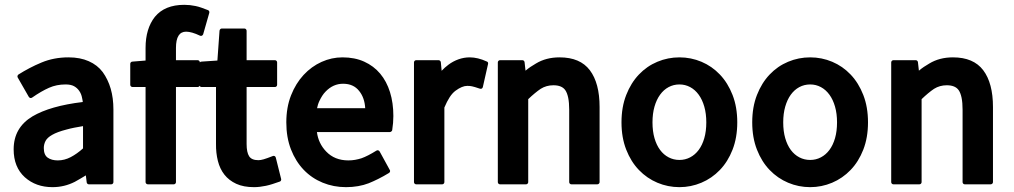

<svg xmlns="http://www.w3.org/2000/svg" viewBox="-20 -750 4202 796"><path d="M335.9 -22.9Q324.7 -15.6 313.2 -9.3Q301.8 -2.9 290 3.9Q246.6 25.9 197.8 25.9Q128.9 25.9 83 -15.1Q36.6 -57.1 36.6 -130.9Q36.6 -220.7 114.7 -267.6Q188.5 -311 323.2 -327.1Q322.8 -333 320.3 -343.8Q317.4 -360.4 308.6 -373Q300.3 -385.3 287.1 -392.6Q273.9 -399.9 252 -399.9Q214.4 -399.9 183.6 -386.2Q151.4 -372.1 112.8 -345.2Q108.9 -342.8 105.5 -343.8Q102.1 -344.7 99.6 -348.1L53.7 -428.2Q51.8 -431.2 52.5 -434.8Q53.2 -438.5 56.2 -440.9Q78.6 -455.1 102.3 -467.5Q126 -480 151.9 -490.7Q203.1 -512.2 264.2 -512.2Q312 -512.2 347.9 -496.3Q383.8 -480.5 405.8 -451.2Q427.7 -420.9 439 -382.1Q450.2 -343.3 450.2 -295.9V4.9Q450.2 8.8 447.5 11.5Q444.8 14.2 440.9 14.2H348.6Q344.7 14.2 342.3 11.7Q339.8 9.3 339.4 5.9ZM161.6 -136.2Q161.6 -107.9 177.7 -96.4Q193.8 -85 219.7 -85Q247.1 -85 273.2 -98.6Q299.3 -112.3 324.2 -134.8V-227.1Q305.7 -224.1 288.3 -220.7Q271 -217.3 255.4 -212.9Q217.3 -203.1 196.3 -190.9Q176.3 -179.7 168.9 -165.8Q161.6 -151.9 161.6 -136.2Z M822.3 -607.9Q820.8 -604 817.1 -602.1Q813.5 -600.1 809.1 -602.1Q774.4 -618.7 751.5 -618.7Q709.5 -618.7 709.5 -551.3V-500.5H799.3Q803.2 -500.5 805.9 -497.8Q808.6 -495.1 808.6 -491.2V-398.4Q808.6 -394.5 805.9 -391.8Q803.2 -389.2 799.3 -389.2H709.5V4.9Q709.5 8.8 706.8 11.5Q704.1 14.2 700.2 14.2H593.3Q589.4 14.2 586.4 11.5Q583.5 8.8 583.5 4.9V-389.2H529.8Q525.9 -389.2 522.9 -391.8Q520 -394.5 520 -398.4V-485.4Q520 -489.3 522.7 -491.9Q525.4 -494.6 529.3 -494.6L583.5 -499V-551.3Q583.5 -631.3 622.1 -680.2Q663.1 -730 743.7 -730Q755.9 -730 767.3 -728.8Q778.8 -727.5 790.5 -725.1Q802.2 -722.7 814.7 -718.3Q827.1 -713.9 842.3 -708Q845.2 -707 846.9 -703.9Q848.6 -700.7 847.7 -696.8Z M875.5 -389.2H815.9Q812 -389.2 809.3 -391.8Q806.6 -394.5 806.6 -398.4V-485.4Q806.6 -489.3 809.1 -491.9Q811.5 -494.6 815.4 -494.6L881.3 -499L890.1 -622.6Q890.6 -626.5 893.3 -629.2Q896 -631.8 899.4 -631.8H993.2Q997.1 -631.8 999.8 -628.9Q1002.4 -626 1002.4 -622.1V-500.5H1119.6Q1123.5 -500.5 1126.2 -497.8Q1128.9 -495.1 1128.9 -491.2V-398.4Q1128.9 -394.5 1126.2 -391.8Q1123.5 -389.2 1119.6 -389.2H1002.4V-152.8Q1002.4 -118.2 1012.9 -102.1Q1023.4 -85.9 1051.3 -85.9Q1060.5 -85.9 1073.2 -89.6Q1085.9 -93.3 1110.8 -103Q1115.2 -105 1118.9 -102.8Q1122.6 -100.6 1123.5 -96.2L1145.5 -8.3Q1146.5 -4.9 1144.8 -1.5Q1143.1 2 1139.6 2.9Q1123 8.8 1109.1 13.2Q1095.2 17.6 1082.5 20.3Q1069.8 22.9 1057.6 24.4Q1045.4 25.9 1033.2 25.9Q989.7 25.9 959.5 12Q929.2 -2 910.4 -25.9Q891.6 -49.8 883.3 -82.8Q875 -115.7 875.5 -153.8Z M1167 -242.7Q1167 -304.7 1186.5 -354.5Q1206.1 -404.3 1238.8 -439.5Q1271.5 -474.6 1313.2 -493.4Q1355 -512.2 1399.9 -512.2Q1450.7 -512.2 1490 -494.4Q1529.3 -476.6 1556.2 -444.6Q1583 -412.6 1596.9 -367.9Q1610.8 -323.2 1610.8 -269Q1610.8 -254.9 1609.6 -240.5Q1608.4 -226.1 1606 -210.4Q1605.5 -207.5 1602.5 -205.1Q1599.6 -202.6 1596.7 -202.6H1293.9Q1299.8 -155.8 1332 -122.1Q1367.2 -85 1424.3 -85Q1439 -85 1452.4 -87.4Q1465.8 -89.8 1478.5 -93.8Q1504.4 -103 1540.5 -125.5Q1544.4 -127.9 1548.1 -126.7Q1551.8 -125.5 1554.2 -121.6L1596.2 -44.9Q1598.1 -42 1596.9 -38.3Q1595.7 -34.7 1592.3 -32.7Q1569.8 -19 1548.3 -8.3Q1526.9 2.4 1508.3 9.8Q1488.3 17.6 1464.6 21.7Q1440.9 25.9 1414.6 25.9Q1362.8 25.9 1317.6 7.3Q1272.5 -11.2 1239 -46.1Q1205.6 -81.1 1186.3 -130.6Q1167 -180.2 1167 -242.7ZM1494.1 -301.3Q1491.7 -344.7 1469.2 -372.6Q1445.8 -402.8 1402.3 -402.8Q1361.3 -402.8 1330.1 -370.6Q1322.3 -362.8 1315.9 -352.8Q1309.6 -342.8 1304.2 -331.5Q1300.3 -323.2 1298.1 -315.7Q1295.9 -308.1 1294.4 -301.3Z M1811 -456.5Q1823.7 -470.2 1839.4 -481.9Q1858.4 -496.1 1881.1 -504.2Q1903.8 -512.2 1927.2 -512.2Q1960.9 -512.2 1998 -495.1Q2004.9 -492.7 2003.4 -484.9L1981.9 -389.6Q1979.5 -379.9 1969.7 -382.3Q1945.3 -390.6 1937 -392.1Q1929.2 -394 1917 -394Q1896 -394 1868.7 -374Q1855.5 -364.3 1844.2 -346.9Q1833 -329.6 1822.3 -304.2V4.9Q1822.3 8.8 1819.6 11.5Q1816.9 14.2 1813 14.2H1705.6Q1701.7 14.2 1699 11.5Q1696.3 8.8 1696.3 4.9V-491.2Q1696.3 -495.1 1699 -497.8Q1701.7 -500.5 1705.6 -500.5H1798.3Q1801.8 -500.5 1804.4 -498Q1807.1 -495.6 1807.6 -492.2Z M2145.5 -500.5Q2149.4 -500.5 2151.9 -498Q2154.3 -495.6 2154.8 -492.2L2158.7 -457Q2168.5 -465.3 2179.4 -472.7Q2190.4 -480 2202.1 -486.8Q2244.1 -512.2 2299.8 -512.2Q2385.3 -512.2 2425.5 -458.7Q2465.8 -405.3 2465.8 -306.2V4.9Q2465.8 8.8 2462.9 11.5Q2460 14.2 2456.1 14.2H2349.1Q2345.2 14.2 2342.5 11.5Q2339.8 8.8 2339.8 4.9V-294.9Q2339.8 -324.2 2335.7 -344.5Q2331.5 -364.7 2323.7 -376Q2309.6 -396.5 2274.4 -396.5Q2245.1 -396.5 2221.7 -381.8Q2210 -374 2196.8 -363Q2183.6 -352.1 2169.9 -338.9V4.9Q2169.9 8.8 2167.2 11.5Q2164.6 14.2 2160.6 14.2H2053.2Q2049.3 14.2 2046.6 11.5Q2043.9 8.8 2043.9 4.9V-491.2Q2043.9 -495.1 2046.6 -497.8Q2049.3 -500.5 2053.2 -500.5Z M2556.6 -242.7Q2556.6 -306.2 2576.2 -356.2Q2595.7 -406.2 2628.7 -440.9Q2661.6 -475.6 2705.3 -493.9Q2749 -512.2 2796.9 -512.2Q2844.7 -512.2 2888.2 -493.9Q2931.6 -475.6 2964.6 -440.9Q2997.6 -406.2 3017.1 -356.2Q3036.6 -306.2 3036.6 -242.7Q3036.6 -179.7 3017.1 -129.6Q2997.6 -79.6 2964.4 -45.2Q2931.2 -10.7 2887.7 7.6Q2844.2 25.9 2796.9 25.9Q2749 25.9 2705.6 7.6Q2662.1 -10.7 2628.9 -45.2Q2595.7 -79.6 2576.2 -129.6Q2556.6 -179.7 2556.6 -242.7ZM2685.1 -242.7Q2685.1 -206.1 2693.4 -177.2Q2701.7 -148.4 2716.6 -128.4Q2731.4 -108.4 2752 -97.7Q2772.5 -86.9 2796.9 -86.9Q2820.8 -86.9 2841.3 -97.7Q2861.8 -108.4 2876.7 -128.4Q2891.6 -148.4 2899.9 -177.2Q2908.2 -206.1 2908.2 -242.7Q2908.2 -278.8 2899.9 -307.9Q2891.6 -336.9 2876.7 -357.4Q2861.8 -377.9 2841.3 -388.9Q2820.8 -399.9 2796.9 -399.9Q2772.5 -399.9 2752 -388.9Q2731.4 -377.9 2716.6 -357.4Q2701.7 -336.9 2693.4 -307.9Q2685.1 -278.8 2685.1 -242.7Z M3098.6 -242.7Q3098.6 -306.2 3118.2 -356.2Q3137.7 -406.2 3170.7 -440.9Q3203.6 -475.6 3247.3 -493.9Q3291 -512.2 3338.9 -512.2Q3386.7 -512.2 3430.2 -493.9Q3473.6 -475.6 3506.6 -440.9Q3539.6 -406.2 3559.1 -356.2Q3578.6 -306.2 3578.6 -242.7Q3578.6 -179.7 3559.1 -129.6Q3539.6 -79.6 3506.3 -45.2Q3473.1 -10.7 3429.7 7.6Q3386.2 25.9 3338.9 25.9Q3291 25.9 3247.6 7.6Q3204.1 -10.7 3170.9 -45.2Q3137.7 -79.6 3118.2 -129.6Q3098.6 -179.7 3098.6 -242.7ZM3227.1 -242.7Q3227.1 -206.1 3235.4 -177.2Q3243.7 -148.4 3258.5 -128.4Q3273.4 -108.4 3293.9 -97.7Q3314.5 -86.9 3338.9 -86.9Q3362.8 -86.9 3383.3 -97.7Q3403.8 -108.4 3418.7 -128.4Q3433.6 -148.4 3441.9 -177.2Q3450.2 -206.1 3450.2 -242.7Q3450.2 -278.8 3441.9 -307.9Q3433.6 -336.9 3418.7 -357.4Q3403.8 -377.9 3383.3 -388.9Q3362.8 -399.9 3338.9 -399.9Q3314.5 -399.9 3293.9 -388.9Q3273.4 -377.9 3258.5 -357.4Q3243.7 -336.9 3235.4 -307.9Q3227.1 -278.8 3227.1 -242.7Z M3776.4 -500.5Q3780.3 -500.5 3782.7 -498Q3785.2 -495.6 3785.6 -492.2L3789.6 -457Q3799.3 -465.3 3810.3 -472.7Q3821.3 -480 3833 -486.8Q3875 -512.2 3930.7 -512.2Q4016.1 -512.2 4056.4 -458.7Q4096.7 -405.3 4096.7 -306.2V4.9Q4096.7 8.8 4093.8 11.5Q4090.8 14.2 4086.9 14.2H3980Q3976.1 14.2 3973.4 11.5Q3970.7 8.8 3970.7 4.9V-294.9Q3970.7 -324.2 3966.6 -344.5Q3962.4 -364.7 3954.6 -376Q3940.4 -396.5 3905.3 -396.5Q3876 -396.5 3852.5 -381.8Q3840.8 -374 3827.6 -363Q3814.5 -352.1 3800.8 -338.9V4.9Q3800.8 8.8 3798.1 11.5Q3795.4 14.2 3791.5 14.2H3684.1Q3680.2 14.2 3677.5 11.5Q3674.8 8.8 3674.8 4.9V-491.2Q3674.8 -495.1 3677.5 -497.8Q3680.2 -500.5 3684.1 -500.5Z"/></svg>

Font: Pyidaungsu ZawDecode
Style: Bold
Weight: 700
Designer: Sun Tun
Foundry: Your Own Font Foundry
Version: Version 2.50